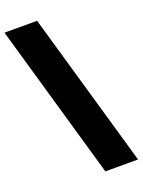

<svg xmlns="http://www.w3.org/2000/svg" viewBox="-170 -885 803 1081"><g transform="rotate(-20 231.0 -344.0)"><path d="M266.5 120 0 -808H195.5L462.5 120Z"/></g></svg>

Font: Encode Sans SC SemiExpanded ExtraBold
Style: Regular
Weight: 800
Width: 6
Designer: Multiple Designers
Foundry: Impallari Type
Version: Version 3.002